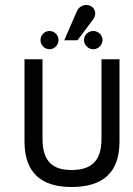

<svg xmlns="http://www.w3.org/2000/svg" viewBox="-20 -738 533 768"><path d="M178 -541C198 -541 214 -558 214 -578C214 -598 198 -614 178 -614C158 -614 142 -598 142 -578C142 -558 158 -541 178 -541ZM353 -541C373 -541 390 -558 390 -578C390 -598 373 -614 353 -614C333 -614 316 -598 316 -578C316 -558 333 -541 353 -541ZM290 -577 353 -661C368 -681 361 -708 338 -716C322 -722 297 -716 287 -692L237 -577ZM386 -184C386 -94 346 -58 266 -58C190 -58 150 -93 150 -183V-501H78V-172C78 -47 145 10 266 10C391 10 458 -47 458 -172V-501H386Z"/></svg>

Font: Advent Pro
Style: Medium
Weight: 500
Designer: Andreas Kalpakidis
Foundry: Andreas Kalpakidis
Version: Version 2.002 2008